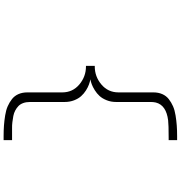

<svg xmlns="http://www.w3.org/2000/svg" viewBox="12 -862 1025 1090"><g transform="rotate(-90 525.0 -316.5)"><path d="M693 -341.5H696.5V-291.5H693Q635.5 -291.5 590.8 -253.8Q546 -216 546 -157V41Q546 69.5 536.2 91.8Q526.5 114 508 128.5Q489.5 143 467.2 152.8Q445 162.5 415.2 167.2Q385.5 172 358.2 174Q331 176 298 176H275V128H287Q363.5 128 387 125Q473.5 114.5 488.5 55Q491.5 42 491.5 26.5V-170Q491.5 -199.5 501.5 -224.2Q511.5 -249 525.8 -264.5Q540 -280 558.5 -291.5Q577 -303 591.8 -308.5Q606.5 -314 620 -316.5Q606 -319 590.8 -324.5Q575.5 -330 557.2 -341.5Q539 -353 524.8 -368.8Q510.5 -384.5 501 -409Q491.5 -433.5 491.5 -463V-659.5Q491.5 -681 485.5 -697.5Q479.5 -714 468.8 -724.5Q458 -735 443.5 -742.8Q429 -750.5 412.2 -753.8Q395.5 -757 377.2 -759.2Q359 -761.5 340.5 -761Q322 -760.5 304 -761Q292.5 -761 287 -761H275V-809H298Q331 -809 358.2 -807Q385.5 -805 415.2 -800.2Q445 -795.5 467.2 -785.8Q489.5 -776 508 -761.5Q526.5 -747 536.2 -724.8Q546 -702.5 546 -674V-476Q546 -417 590.8 -379.2Q635.5 -341.5 693 -341.5Z"/></g></svg>

Font: League Mono Extended UltraLight
Style: Regular
Weight: 200
Width: 9
Designer: Tyler Finck
Foundry: The League of Moveable Type / Tyler Finck
Version: Version 2.210